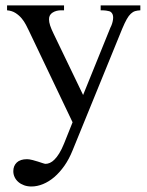

<svg xmlns="http://www.w3.org/2000/svg" viewBox="-20 -467 540 704"><path d="M494.6 -429.2Q483.9 -428.7 475.6 -426.3Q467.3 -423.8 459.7 -416.7Q452.1 -409.7 444.8 -396.7Q437.5 -383.8 428.2 -361.8L246.1 84.5Q233.4 116.2 216.1 140.9Q198.7 165.5 179 182.4Q159.2 199.2 137.7 208Q116.2 216.8 95.2 216.8Q80.6 216.8 68.4 212.4Q56.2 208 47.4 200.4Q38.6 192.9 33.7 182.6Q28.8 172.4 28.8 160.6Q28.8 141.1 41.5 128.9Q54.2 116.7 79.1 116.7Q86.9 116.7 97.4 119.4Q107.9 122.1 118.2 125.2Q128.4 128.4 136.2 131.1Q144 133.8 147 133.8Q154.8 133.8 163.1 130.1Q171.4 126.5 179.9 117.9Q188.5 109.4 197.3 95.2Q206.1 81.1 214.8 59.6L246.1 -18.6L85.4 -355.5Q81.1 -364.3 75 -376.2Q68.8 -388.2 59.6 -399.4Q50.3 -410.6 37.1 -419.2Q23.9 -427.7 5.9 -429.2V-447.3H214.8V-429.2H204.1Q186 -429.2 172.9 -420.9Q159.7 -412.6 159.7 -396.5Q159.7 -386.2 163.8 -373.5Q168 -360.8 176.3 -343.8L284.7 -118.7L384.8 -365.7Q392.1 -379.4 394.3 -394.8Q396.5 -410.2 390.6 -418.5Q389.2 -420.4 387.2 -422.4Q385.3 -424.3 380.9 -425.8Q376.5 -427.2 368.9 -428.2Q361.3 -429.2 349.1 -429.2V-447.3H494.6Z"/></svg>

Font: Doulos SIL CyrE
Style: Regular
Weight: 400
Designer: Walt Agee, Victor Gaultney, Peter Martin, Debbi Hosken, Becca Hirsbrunner
Foundry: SIL International
Version: Version 5.000